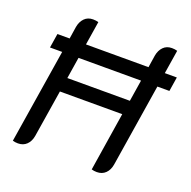

<svg xmlns="http://www.w3.org/2000/svg" viewBox="-126 -830 955 961"><g transform="rotate(20 351.5 -350.0)"><path d="M691 -500H627L557 -59Q552 -29 534 -11.5Q516 6 488 6Q473 6 460 2L509 -310H177L137 -59Q132 -29 114 -11.5Q96 6 68 6Q53 6 40 2L120 -500H55L67 -576H132L142 -641Q147 -670 164.5 -688Q182 -706 210 -706Q226 -706 239 -702L219 -576H552L562 -641Q567 -670 584.5 -688Q602 -706 630 -706Q646 -706 659 -702L639 -576H703ZM540 -500H207L189 -386H522Z"/></g></svg>

Font: Thasadith
Style: Bold Italic
Weight: 700
Italic angle: -9°
Designer: Cadson Demak Co.,Ltd.
Foundry: Cadson Demak Co.,Ltd.
Version: Version 1.000; ttfautohint (v1.6)